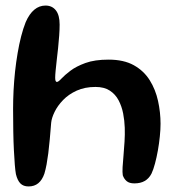

<svg xmlns="http://www.w3.org/2000/svg" viewBox="-20 -646 651 691"><path d="M82.9 25Q64.1 25 53.4 14.2Q42.8 3.4 37.3 -19.2Q35.1 -31 33.3 -52.9Q31.5 -74.8 30 -105.3Q28.4 -135.8 27.8 -173.2Q27.1 -210.6 27.1 -253.4Q27.1 -285.9 28.8 -320.3Q30.6 -354.8 34.2 -388.7Q37.9 -422.6 43.4 -454.7Q48.8 -486.8 56.1 -515.2Q63.4 -543.6 72.5 -566.4Q85.5 -596.2 103.5 -611.1Q121.4 -626 143.7 -626Q167.6 -626 181.1 -608.7Q194.6 -591.4 194.6 -557.5Q194.6 -539.4 193 -517.5Q191.4 -495.6 189.1 -473.2Q186.7 -450.7 184.2 -429.6Q181.8 -408.6 180.2 -392Q178.6 -375.4 178.6 -366.1Q178.6 -351.1 184.7 -351.1Q190.1 -351.1 201.3 -363.3Q212.5 -375.4 233.3 -391.3Q254.1 -407.1 287.5 -419.3Q320.9 -431.4 370.7 -431.4Q425.5 -431.4 461.7 -411.2Q497.8 -391 518.9 -357.2Q539.9 -323.5 548.8 -282.6Q557.8 -241.7 557.8 -200.3Q557.8 -179.8 555.2 -154.8Q552.7 -129.8 548.2 -104.5Q543.7 -79.3 537.8 -57.3Q532 -35.3 525.1 -20.9Q515.9 -3.3 500.8 5.3Q485.7 14 463.5 14Q445.6 14 436 6Q426.4 -2 421.9 -15.1Q420.2 -25.6 421.2 -44.2Q422.2 -62.9 424.5 -86.7Q426.8 -110.4 428.2 -136.2Q429.8 -161.9 429 -186.1Q428.2 -211.8 423.2 -237.7Q418.1 -263.6 406.7 -285.2Q395.3 -306.8 375.2 -319.9Q355 -333.1 323.8 -333.1Q285.2 -333.1 256 -319.8Q226.8 -306.5 207.1 -286Q187.3 -265.5 176.6 -243.5Q165.9 -221.6 164.2 -204.5Q161.6 -171.7 159.1 -144.3Q156.6 -116.9 153.8 -94.5Q150.9 -72.1 147.6 -54.1Q144.2 -36 139.8 -21.2Q131.9 1.8 117.8 13.4Q103.6 25 82.9 25Z"/></svg>

Font: Gluten Thin
Style: Regular
Weight: 100
Designer: Tyler Finck
Foundry: Etcetera Type Company
Version: Version 1.300